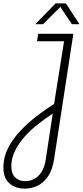

<svg xmlns="http://www.w3.org/2000/svg" viewBox="-51 -900 490 1136"><path d="M97 216Q39 216 4 184.5Q-31 153 -31 90Q-31 30 -3 -24.5Q25 -79 70 -126.5Q115 -174 168 -214.5Q221 -255 269 -285L328 -656H168L175 -700H383L269 42Q259 106 233 144Q207 182 171 199Q135 216 97 216ZM99 172Q125 172 150 159.5Q175 147 194 118.5Q213 90 220 42L261 -228Q220 -201 176.5 -167.5Q133 -134 97 -94Q61 -54 38.5 -9Q16 36 16 84Q16 128 39 150Q62 172 99 172ZM158 -757 278 -880H339L419 -757H374L306 -859L204 -757Z"/></svg>

Font: MuseoModerno ExtraLight
Style: Italic
Weight: 250
Italic angle: -9°
Designer: Pablo Cosgaya, Héctor Gatti, Marcela Romero, and the Authors of The MuseoModerno Project.
Foundry: Omnibus-Type Team
Version: Version 1.003